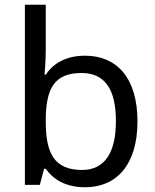

<svg xmlns="http://www.w3.org/2000/svg" viewBox="-20 -780 655 810"><path d="M173 -575V-760H85V0H148L166 -68H173C203 -25 255 10 339 10C471 10 560 -84 560 -268C560 -452 472 -545 339 -545C255 -545 203 -510 173 -465H168C170 -487 173 -530 173 -575ZM324 -472C422 -472 469 -404 469 -269C469 -136 422 -63 326 -63C208 -63 173 -135 173 -267V-271C173 -408 210 -472 324 -472Z"/></svg>

Font: Noto Sans Elbasan
Style: Regular
Weight: 400
Designer: Monotype Design Team
Foundry: Monotype Imaging Inc.
Version: Version 2.004